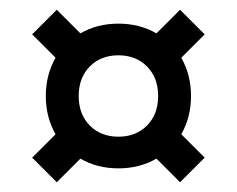

<svg xmlns="http://www.w3.org/2000/svg" viewBox="-20 -415 486 394"><path d="M46 -91.5 94 -139.5Q74 -174.5 74 -218Q74 -261.5 94 -296.5L46 -344.5L96.5 -395L145 -346.5Q179.5 -366.5 223 -366.5Q266.5 -366.5 301 -346.5L349.5 -395L400 -344.5L352 -296.5Q372 -261.5 372 -218Q372 -174.5 352 -139.5L400 -91.5L349.5 -41L301 -89.5Q266.5 -69.5 223 -69.5Q179.5 -69.5 145 -89.5L96.5 -41ZM223 -134.5Q259 -134.5 281.8 -157.5Q304.5 -180.5 304.5 -218Q304.5 -255.5 281.8 -278.5Q259 -301.5 223 -301.5Q187 -301.5 164.2 -278.5Q141.5 -255.5 141.5 -218Q141.5 -180.5 164.2 -157.5Q187 -134.5 223 -134.5Z"/></svg>

Font: Newsreader 16pt ExtraBold
Style: Regular
Weight: 800
Designer: Hugues Gentile
Foundry: Production Type
Version: Version 1.003; ttfautohint (v1.8.3)